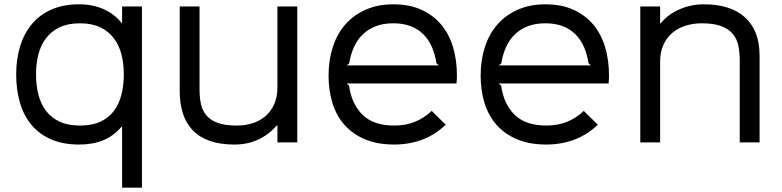

<svg xmlns="http://www.w3.org/2000/svg" viewBox="-20 -660 3626 890"><path d="M638 210H546V-73H544Q506 -29 458 -9.5Q410 10 347 10Q272 10 217 -14Q162 -38 126 -81Q90 -124 72.5 -184Q55 -244 55 -315Q55 -385 73 -444.5Q91 -504 127 -547.5Q163 -591 218 -615.5Q273 -640 347 -640Q411 -640 461.5 -617Q512 -594 544 -553H546V-630H638ZM554 -315Q554 -364 543 -407.5Q532 -451 507.5 -483Q483 -515 444.5 -533.5Q406 -552 351 -552Q295 -552 256.5 -533.5Q218 -515 193.5 -483Q169 -451 158 -408Q147 -365 147 -315Q147 -265 158 -221.5Q169 -178 193.5 -146Q218 -114 256.5 -96Q295 -78 351 -78Q407 -78 445.5 -96Q484 -114 508 -146Q532 -178 543 -221.5Q554 -265 554 -315Z M1358 0H1266V-79H1264Q1226 -36 1177 -13Q1128 10 1067 10Q1000 10 952 -7Q904 -24 873 -56.5Q842 -89 827.5 -135Q813 -181 813 -238V-630H905V-243Q905 -208 911.5 -178Q918 -148 936.5 -125.5Q955 -103 989 -90.5Q1023 -78 1077 -78Q1117 -78 1151.5 -89Q1186 -100 1211.5 -122.5Q1237 -145 1251.5 -178Q1266 -211 1266 -256V-630H1358Z M2098 -310Q2098 -299 2097.5 -291Q2097 -283 2096 -273H1587L1598 -263Q1610 -177 1661 -127.5Q1712 -78 1808 -78Q1860 -78 1903.5 -95.5Q1947 -113 1981 -146L2046 -82Q2000 -37 1939.5 -13.5Q1879 10 1807 10Q1729 10 1671.5 -14.5Q1614 -39 1576.5 -81.5Q1539 -124 1521 -182.5Q1503 -241 1503 -310Q1503 -382 1523 -443Q1543 -504 1581.5 -547.5Q1620 -591 1676 -615.5Q1732 -640 1803 -640Q1878 -640 1933 -615Q1988 -590 2025 -546Q2062 -502 2080 -441.5Q2098 -381 2098 -310ZM2014 -357 2003 -367Q1997 -407 1982.5 -441Q1968 -475 1943.5 -500Q1919 -525 1884 -538.5Q1849 -552 1803 -552Q1756 -552 1720.5 -538Q1685 -524 1660 -499Q1635 -474 1620 -440Q1605 -406 1599 -367L1588 -357Z M2803 -310Q2803 -299 2802.5 -291Q2802 -283 2801 -273H2292L2303 -263Q2315 -177 2366 -127.5Q2417 -78 2513 -78Q2565 -78 2608.5 -95.5Q2652 -113 2686 -146L2751 -82Q2705 -37 2644.5 -13.5Q2584 10 2512 10Q2434 10 2376.5 -14.5Q2319 -39 2281.5 -81.5Q2244 -124 2226 -182.5Q2208 -241 2208 -310Q2208 -382 2228 -443Q2248 -504 2286.5 -547.5Q2325 -591 2381 -615.5Q2437 -640 2508 -640Q2583 -640 2638 -615Q2693 -590 2730 -546Q2767 -502 2785 -441.5Q2803 -381 2803 -310ZM2719 -357 2708 -367Q2702 -407 2687.5 -441Q2673 -475 2648.5 -500Q2624 -525 2589 -538.5Q2554 -552 2508 -552Q2461 -552 2425.5 -538Q2390 -524 2365 -499Q2340 -474 2325 -440Q2310 -406 2304 -367L2293 -357Z M3501 -402V0H3409V-382Q3409 -419 3402 -450.5Q3395 -482 3375.5 -504.5Q3356 -527 3321.5 -539.5Q3287 -552 3233 -552Q3193 -552 3158 -541Q3123 -530 3096.5 -507.5Q3070 -485 3055 -452Q3040 -419 3040 -374V0H2948V-630H3040V-551H3042Q3074 -592 3128 -616Q3182 -640 3243 -640Q3368 -640 3434.5 -578.5Q3501 -517 3501 -402Z"/></svg>

Font: TypoPRO Sinkin Sans
Style: 400 Regular
Weight: 400
Designer: Keith Bates
Foundry: K-Type
Version: Sinkin Sans (version 1.0)  by Keith Bates   •   © 2014   www